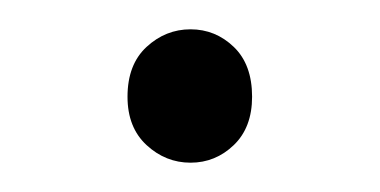

<svg xmlns="http://www.w3.org/2000/svg" viewBox="-20 -99 259 131"><path d="M110 12Q93 12 80 0Q67 -12 67 -33Q67 -55 80 -67Q93 -79 110 -79Q127 -79 139.5 -67Q152 -55 152 -33Q152 -12 139.5 0Q127 12 110 12Z"/></svg>

Font: TypoPRO Source Sans Pro
Style: Regular
Weight: 300
Designer: Paul D. Hunt
Foundry: Adobe Systems Incorporated
Version: Version 2.020;PS 2.000;hotconv 1.0.86;makeotf.lib2.5.63406